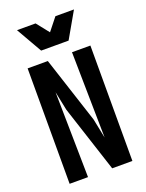

<svg xmlns="http://www.w3.org/2000/svg" viewBox="-154 -902 745 977"><g transform="rotate(-20 219.0 -413.0)"><path d="M158.2 -625 138.7 -593.8 148.4 0H48.8V-625ZM388.7 -625V0H279.3L298.8 -30.3L289.1 -625ZM112.3 -600.6 158.2 -625 275.4 -265.6 324.2 -24.4 279.3 0 162.1 -359.4ZM64.5 -826.2H165L252 -716.8H185.5L272.5 -826.2H373L293 -686.5H144.5Z"/></g></svg>

Font: Sudo Var
Style: Regular
Weight: 400
Monospace: yes
Designer: Jens Kutilek
Foundry: Jens Kutilek
Version: Version 0.065;FEAKit 1.0